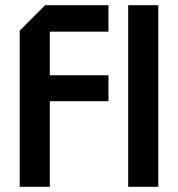

<svg xmlns="http://www.w3.org/2000/svg" viewBox="-20 -720 686 740"><path d="M56 0V-602L154 -700H398V-598H172V-430H398V-330H172V0ZM474 0V-700H590V0Z"/></svg>

Font: Tektur Medium
Style: Regular
Weight: 500
Designer: Adam Jagosz
Foundry: Adam Jagosz
Version: Version 1.005;gftools[0.9.30]